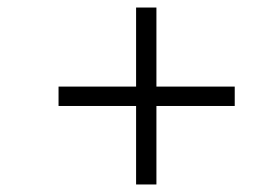

<svg xmlns="http://www.w3.org/2000/svg" viewBox="-20 -598 674 510"><path d="M341.5 -108V-316.5H135.5V-368H341.5V-578H395.5V-368H603.5V-316.5H395.5V-108Z"/></svg>

Font: Overpass ExtraLight
Style: Italic
Weight: 250
Italic angle: -10°
Designer: Delve Withrington, Dave Bailey, Thomas Jockin
Foundry: Delve Fonts LLC
Version: Version 4.000